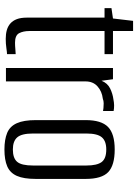

<svg xmlns="http://www.w3.org/2000/svg" viewBox="106 -734 635 888"><g transform="rotate(90 424.0 -290.5)"><path d="M160 1Q138 1 120 -4Q102 -9 89 -20.5Q76 -32 69 -50.5Q62 -69 62 -97V-456H18V-488L66 -495L77 -588H124V-495H231V-456H124V-108Q124 -80 134 -61Q144 -42 178 -42Q192 -42 208 -43.5Q224 -45 231 -45V-5Q223 -5 203 -2Q183 1 160 1Z M295 0V-495H347L354 -442Q365 -470 390 -482Q415 -494 440 -497Q468 -503 494 -498V-449Q490 -450 480 -451Q470 -452 458.5 -452Q447 -452 437 -448Q403 -444 380 -423.5Q357 -403 357 -368V0Z M672 7Q626 7 595.5 -5.5Q565 -18 550.5 -50Q536 -82 536 -138V-369Q536 -441 567.5 -472Q599 -503 672 -503Q745 -503 776.5 -473Q808 -443 808 -369V-138Q808 -82 794 -50.5Q780 -19 750 -6Q720 7 672 7ZM672 -32Q712 -32 729 -52Q746 -72 746 -125V-372Q746 -421 730 -442.5Q714 -464 672 -464Q633 -464 615.5 -443.5Q598 -423 598 -372V-125Q598 -73 615.5 -52.5Q633 -32 672 -32Z"/></g></svg>

Font: Alumni Sans
Style: Regular
Weight: 400
Designer: Robert E. Leuschke
Foundry: Robert E. Leuschke
Version: Version 1.018